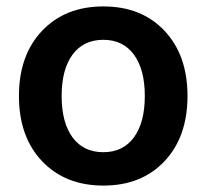

<svg xmlns="http://www.w3.org/2000/svg" viewBox="-20 -566 643 598"><path d="M492.5 -64Q421 12 302 12Q183 12 111 -64Q39 -140 39 -267Q39 -394 111 -470Q183 -546 302 -546Q421 -546 492.5 -470Q564 -394 564 -267Q564 -140 492.5 -64ZM302 -92Q363 -92 397 -138Q431 -184 431 -267Q431 -350 397 -396Q363 -442 302 -442Q240 -442 206 -396Q172 -350 172 -267Q172 -184 206 -138Q240 -92 302 -92Z"/></svg>

Font: Txt Sans SemiBold
Style: Regular
Weight: 600
Designer: Open Source
Foundry: XRLN
Version: Version 1.0